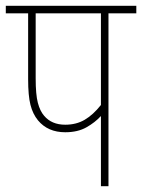

<svg xmlns="http://www.w3.org/2000/svg" viewBox="-20 -642 490 662"><path d="M354 -596V0H328V-242Q308 -220 278 -203Q248 -186 205 -186Q145 -186 111 -227Q93 -249 85 -280.5Q77 -312 77 -369V-596H0V-622H450V-596ZM328 -596H103V-372Q103 -316 110.5 -287.5Q118 -259 132 -243Q158 -212 205 -212Q243 -212 272 -229Q301 -246 328 -280Z"/></svg>

Font: Noto Sans Devanagari UI Condensed Thin
Style: Regular
Weight: 100
Width: 3
Designer: Jelle Bosma - Monotype Design Team
Foundry: Monotype Imaging Inc.
Version: Version 2.004; ttfautohint (v1.8.4.7-5d5b)